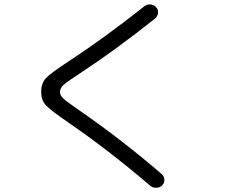

<svg xmlns="http://www.w3.org/2000/svg" viewBox="-20 -804 1040 886"><path d="M292 -241Q212 -296 191 -319Q170 -342 170 -380Q170 -420 192 -443.5Q214 -467 300 -523Q463 -630 646 -775Q659 -785 675 -783.5Q691 -782 701 -770Q711 -759 709 -743.5Q707 -728 695 -718Q510 -571 348 -465Q288 -426 272.5 -411.5Q257 -397 257 -380Q257 -364 271 -350.5Q285 -337 337 -301Q534 -166 727 0Q738 10 738.5 25Q739 40 729 51Q718 62 701.5 62.5Q685 63 673 53Q484 -109 292 -241Z"/></svg>

Font: Rounded Mplus 1c
Style: Regular
Weight: 400
Version: Version 1.059.20150529